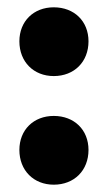

<svg xmlns="http://www.w3.org/2000/svg" viewBox="-20 -497 295 525"><path d="M127 -477C72 -477 33 -439 33 -384C33 -328 72 -289 127 -289C183 -289 222 -328 222 -384C222 -439 183 -477 127 -477ZM127 -180C72 -180 33 -142 33 -87C33 -31 72 8 127 8C183 8 222 -31 222 -87C222 -142 183 -180 127 -180Z"/></svg>

Font: Montserrat ExtraBold
Style: Regular
Weight: 800
Designer: Julieta Ulanovsky
Foundry: Julieta Ulanovsky
Version: Version 4.000